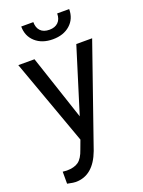

<svg xmlns="http://www.w3.org/2000/svg" viewBox="-173 -808 819 1100"><g transform="rotate(-20 236.5 -258.0)"><path d="M241.2 -132.3 364.3 -528.3H460.9L248.5 81.5Q199.2 213.4 91.8 213.4L74.7 211.9L41 205.6V132.3L65.4 134.3Q111.3 134.3 137 115.7Q162.6 97.2 179.2 47.9L199.2 -5.9L10.7 -528.3H109.4ZM394.5 -730.5Q394.5 -671.4 354.2 -635.5Q314 -599.6 248.5 -599.6Q183.1 -599.6 142.6 -635.7Q102.1 -671.9 102.1 -730.5H175.8Q175.8 -696.3 194.3 -677Q212.9 -657.7 248.5 -657.7Q282.7 -657.7 302 -676.8Q321.3 -695.8 321.3 -730.5Z"/></g></svg>

Font: RobotoInd
Style: Regular
Weight: 400
Designer: Google
Version: Version 2.001101; 2014